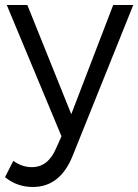

<svg xmlns="http://www.w3.org/2000/svg" viewBox="-26 -547 551 765"><path d="M-6 159 27 94Q62 119 101 119Q165 119 197 45L219 -4L1 -527H83L258 -92L425 -527H505L263 75Q213 198 105 198Q42 198 -6 159Z"/></svg>

Font: Trueno
Style: Lt
Weight: 300
Designer: Julieta Ulanovsky
Foundry: Julieta Ulanovsky
Version: Version 3.001b